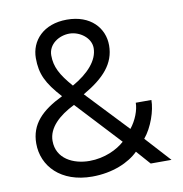

<svg xmlns="http://www.w3.org/2000/svg" viewBox="-84 -827 876 919"><g transform="rotate(-10 354.0 -367.5)"><path d="M291 13C391 13 472 -23 517 -68L577 0H678L567 -122C607 -170 633 -247 633 -299H557C557 -264 539 -216 510 -180L319 -382C422 -441 479 -503 479 -592C479 -676 416 -748 301 -748C186 -748 123 -676 123 -592C123 -515 146 -467 215 -391C112 -341 54 -283 54 -189C54 -79 139 13 291 13ZM133 -188C133 -251 187 -302 264 -340L463 -126C428 -94 365 -63 291 -63C213 -63 133 -101 133 -188ZM198 -592C198 -647 251 -680 301 -680C351 -680 404 -642 404 -592C404 -532 353 -476 275 -432C220 -495 198 -537 198 -592Z"/></g></svg>

Font: Kreadon Medium
Style: Regular
Weight: 500
Designer: kohakuno
Foundry: StudioGnu
Version: Version 1.000;Glyphs 3.1.2 (3151)